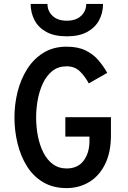

<svg xmlns="http://www.w3.org/2000/svg" viewBox="-20 -951 656 983"><path d="M321 12Q251.5 12 200.8 -18.2Q150 -48.5 117.8 -100.2Q85.5 -152 69.8 -216.8Q54 -281.5 54 -350Q54 -417 70.2 -481.5Q86.5 -546 119.5 -598Q152.5 -650 202.8 -681Q253 -712 321 -712Q379 -712 418.2 -692.8Q457.5 -673.5 483.8 -642.8Q510 -612 529 -578L434.5 -524Q416 -559 389.5 -585.2Q363 -611.5 321 -611.5Q278 -611.5 248.2 -587.8Q218.5 -564 200 -525Q181.5 -486 173.2 -440Q165 -394 165 -350Q165 -300 174.2 -253.2Q183.5 -206.5 202.5 -169.2Q221.5 -132 251 -110.2Q280.5 -88.5 321 -88.5Q378 -88.5 408 -128.2Q438 -168 438 -229.5V-251.5H314.5V-351H548V-259Q548 -171 518 -110.5Q488 -50 436.5 -19Q385 12 321 12ZM322 -765Q257.5 -765 216.8 -787.8Q176 -810.5 156.5 -848.2Q137 -886 137 -931H223Q223 -894.5 249 -869.8Q275 -845 322 -845Q369 -845 395.2 -869.8Q421.5 -894.5 421.5 -931H507.5Q507.5 -886 487.8 -848.2Q468 -810.5 427 -787.8Q386 -765 322 -765Z"/></svg>

Font: Overpass Mono Light SemiBold
Style: Regular
Weight: 600
Monospace: yes
Version: Version 4.000